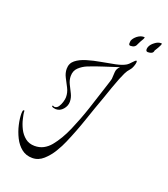

<svg xmlns="http://www.w3.org/2000/svg" viewBox="-130 -757 774 887"><g transform="rotate(20 257.0 -314.0)"><path d="M131 37Q100 37 78 19.5Q56 2 42 -26Q28 -54 21 -84.5Q14 -115 14 -140Q14 -144 15 -150.5Q16 -157 21 -157Q23 -157 23 -154Q23 -146 25 -136.5Q27 -127 29 -118Q34 -95 45.5 -72Q57 -49 76 -34Q95 -19 122 -19Q146 -19 165 -29Q184 -39 199 -57Q231 -96 255.5 -152.5Q280 -209 300 -269Q320 -329 335 -377Q336 -380 340 -392.5Q344 -405 348 -417.5Q352 -430 352 -432Q353 -450 354 -466.5Q355 -483 369 -496Q333 -484 296.5 -472.5Q260 -461 225 -447Q203 -438 186 -422Q169 -406 169 -380Q169 -360 178.5 -341Q188 -322 197 -304Q206 -286 206 -266Q206 -246 191.5 -229Q177 -212 156 -212Q152 -212 144 -214Q136 -216 136 -220Q136 -223 139 -223Q140 -223 142 -221.5Q144 -220 147 -220Q159 -220 166.5 -231.5Q174 -243 178 -257Q182 -271 182 -280Q182 -303 171.5 -323.5Q161 -344 150.5 -364Q140 -384 140 -405Q140 -432 160 -448Q180 -464 212 -473.5Q244 -483 279 -489Q314 -495 345.5 -501.5Q377 -508 395 -519Q402 -523 414 -536.5Q426 -550 430 -550Q433 -550 433 -544Q433 -536 428 -522.5Q423 -509 417 -503Q405 -490 398 -475Q391 -460 384 -443Q374 -418 365 -392Q356 -366 347 -340Q324 -277 302.5 -213.5Q281 -150 254 -88Q244 -64 226.5 -35Q209 -6 185 15.5Q161 37 131 37ZM466 -605Q456 -605 456 -616Q456 -621 458 -627Q463 -641 479 -653Q494 -665 509 -665Q514 -665 514 -663Q513 -659 510.5 -653.5Q508 -648 504 -641L493 -623Q492 -613 484.5 -609Q477 -605 466 -605ZM380 -605Q372 -605 372 -615Q372 -618 372.5 -621Q373 -624 373 -627Q378 -641 393 -653Q409 -665 424 -665Q431 -665 429 -663Q428 -656 418 -641L409 -623Q403 -605 380 -605Z"/></g></svg>

Font: Grey Qo
Style: Regular
Weight: 400
Designer: Robert E. Leuschke
Foundry: Robert E. Leuschke
Version: Version 2.010